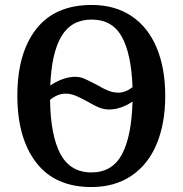

<svg xmlns="http://www.w3.org/2000/svg" viewBox="-20 -745 738 775"><path d="M50 -359Q50 -530 126 -627.5Q202 -725 350 -725Q444 -725 511 -680Q578 -635 612.5 -552Q647 -469 647 -358Q647 -247 612.5 -164Q578 -81 510.5 -35.5Q443 10 349 10Q202 10 126 -89Q50 -188 50 -359ZM515 -393Q510 -528 471.5 -597Q433 -666 350 -666Q268 -666 228 -598.5Q188 -531 183 -400Q236 -435 284 -435Q303 -435 321.5 -427Q340 -419 370 -403Q397 -387 417 -379Q437 -371 458 -371Q486 -371 515 -393ZM515 -335Q467 -303 420 -303Q400 -303 380 -311Q360 -319 333 -335Q304 -351 284.5 -359Q265 -367 244 -367Q213 -367 182 -342Q184 -198 224 -123.5Q264 -49 349 -49Q433 -49 472 -121.5Q511 -194 515 -335Z"/></svg>

Font: Noto Serif NarrowSemiBold
Style: Regular
Weight: 600
Width: 4
Designer: Monotype Design Team
Foundry: Monotype Imaging Inc.
Version: Version 1.001